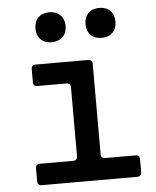

<svg xmlns="http://www.w3.org/2000/svg" viewBox="-55 -828 709 875"><g transform="rotate(-5 300.0 -391.0)"><path d="M101 0Q81 0 81 -20V-78Q81 -98 101 -98H252Q272 -98 272 -118V-432Q272 -452 252 -452H121Q101 -452 101 -472V-530Q101 -550 121 -550H360Q380 -550 380 -530V-118Q380 -98 400 -98H537Q557 -98 557 -78V-20Q557 0 537 0ZM431 -645Q400 -645 381.5 -663.5Q363 -682 363 -713Q363 -745 381.5 -763.5Q400 -782 431 -782Q463 -782 481.5 -763.5Q500 -745 500 -713Q500 -682 481.5 -663.5Q463 -645 431 -645ZM203 -645Q171 -645 152.5 -663.5Q134 -682 134 -713Q134 -745 152.5 -763.5Q171 -782 203 -782Q234 -782 253 -763.5Q272 -745 272 -713Q272 -682 253 -663.5Q234 -645 203 -645Z"/></g></svg>

Font: Pitagon Sans Mono SemiBold
Style: Regular
Weight: 600
Monospace: yes
Designer: Travis Tran
Foundry: Pitagon
Version: Version 1.001; ttfautohint (v1.8.4.7-5d5b);gftools[0.9.26]